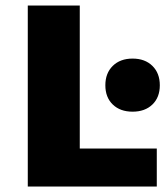

<svg xmlns="http://www.w3.org/2000/svg" viewBox="-20 -678 612 698"><path d="M81 0V-658H270V0ZM141 0V-138H550V0ZM462 -272Q417 -272 390 -298Q363 -324 363 -368Q363 -412 390 -438.5Q417 -465 462 -465Q507 -465 534 -438.5Q561 -412 561 -368Q561 -324 534 -298Q507 -272 462 -272Z"/></svg>

Font: Ysabeau Infant Black
Style: Regular
Weight: 900
Designer: Christian Thalmann (Catharsis Fonts)
Version: Version 2.001;gftools[0.9.30]; featfreeze: ss01,ss02,lnum